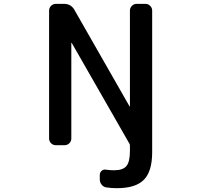

<svg xmlns="http://www.w3.org/2000/svg" viewBox="-20 -774 1040 995"><path d="M651.4 -222.7Q651.4 -221.7 652.3 -222.2Q653.3 -222.7 653.3 -222.7V-718.8Q653.3 -733.4 663.6 -743.7Q673.8 -753.9 687.5 -753.9H734.4Q748 -753.9 758.3 -743.7Q768.6 -733.4 768.6 -718.8V14.6Q768.6 114.3 725.6 157.7Q682.6 201.2 585.9 201.2Q558.6 201.2 531.2 197.3Q516.6 195.3 506.8 183.1Q497.1 170.9 497.1 156.2V132.8Q497.1 119.1 507.3 110.8Q517.6 102.5 531.2 105.5Q551.8 108.4 571.3 108.4Q616.2 108.4 634.8 86.9Q653.3 65.4 653.3 8.8V-19.5Q653.3 -24.4 651.4 -28.3L351.6 -551.8Q351.6 -552.7 350.6 -552.2Q349.6 -551.8 349.6 -550.8V-56.6Q349.6 -42 339.4 -31.7Q329.1 -21.5 314.5 -21.5H269.5Q254.9 -21.5 244.6 -31.7Q234.4 -42 234.4 -56.6V-718.8Q234.4 -733.4 244.6 -743.7Q254.9 -753.9 269.5 -753.9H312.5Q347.7 -753.9 365.2 -723.6Z"/></svg>

Font: Gen Jyuu Gothic L Monospace Medium
Style: Regular
Weight: 500
Designer: [Source Han Sans]
Ryoko NISHIZUKA  (kana & ideographs); Paul D. Hunt (Latin, Greek & Cyrillic); Wenlong ZHANG  (bopomofo
Version: Version 1.002.20150607